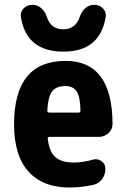

<svg xmlns="http://www.w3.org/2000/svg" viewBox="-20 -790 540 819"><path d="M314.5 -309.6Q323.2 -309.6 323.2 -318.4Q322.3 -377 307.1 -399.9Q292 -422.9 259.8 -422.9Q220.7 -422.9 203.1 -401.4Q185.5 -379.9 181.6 -318.4Q181.6 -310.5 190.4 -309.6ZM259.8 -530.3Q459 -530.3 460 -261.7Q460 -237.3 442.4 -221.7Q424.8 -206.1 401.4 -206.1H191.4Q182.6 -206.1 183.6 -198.2Q190.4 -141.6 216.8 -119.1Q243.2 -96.7 294.9 -96.7Q333 -96.7 377.9 -109.4Q397.5 -114.3 413.6 -102.1Q429.7 -89.8 429.7 -70.3Q429.7 -44.9 415 -25.4Q400.4 -5.9 376 -1Q326.2 9.8 275.4 9.8Q163.1 9.8 101.6 -58.1Q40 -126 40 -259.8Q40 -530.3 259.8 -530.3ZM430.7 -716.8Q406.2 -569.3 249.5 -569.8Q92.8 -570.3 69.3 -716.8Q65.4 -738.3 80.6 -753.9Q95.7 -769.5 117.7 -769.5Q139.6 -769.5 156.2 -754.9Q172.9 -740.2 179.7 -717.8Q197.3 -665 249.5 -665Q301.8 -665 320.3 -717.8Q327.1 -740.2 343.8 -754.9Q360.4 -769.5 382.3 -769.5Q404.3 -769.5 419.4 -753.9Q434.6 -738.3 430.7 -716.8Z"/></svg>

Font: Rounded Mgen+ 2m bold
Style: Bold
Weight: 700
Designer: [Source Han Sans]
Ryoko NISHIZUKA  (kana & ideographs); Paul D. Hunt (Latin, Greek & Cyrillic); Wenlong ZHANG  (bopomofo
Version: Version 1.059.20150602